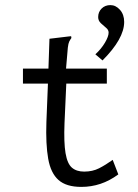

<svg xmlns="http://www.w3.org/2000/svg" viewBox="-20 -726 540 753"><path d="M299 7Q240 7 209.5 -20Q179 -47 169 -103.5Q159 -160 162 -248L168 -398H70V-457H170L174 -574L249 -583L259 -584L260 -577Q255 -570 251.5 -563Q248 -556 246 -539L239 -457H399V-398H240L233 -243Q230 -167 237 -125.5Q244 -84 262 -68.5Q280 -53 310 -53Q343 -53 368.5 -66Q394 -79 422 -99L444 -42Q410 -17 374 -5Q338 7 299 7ZM382 -489 354 -513Q377 -534 391.5 -558.5Q406 -583 406 -598Q406 -609 396 -617Q386 -625 375.5 -635Q365 -645 365 -659Q365 -679 378.5 -692.5Q392 -706 413 -706Q434 -706 450.5 -687.5Q467 -669 467 -640Q467 -574 382 -489Z"/></svg>

Font: Inconsolata Nerd Font Mono
Style: Regular
Weight: 400
Monospace: yes
Designer: Raph Levien, Cyreal, Brenton Simpson
Foundry: Raph Levien, Cyreal, Google
Version: Version 3.000; ttfautohint (v1.8.3);Nerd Fonts 3.0.2